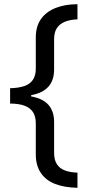

<svg xmlns="http://www.w3.org/2000/svg" viewBox="-20 -734 420 912"><path d="M348 158Q287 157 242.5 140Q198 123 174 87.5Q150 52 150 -1V-148Q150 -182 136 -202.5Q122 -223 95 -232.5Q68 -242 28 -242V-315Q68 -316 95 -325Q122 -334 136 -354.5Q150 -375 150 -408V-556Q150 -609 175 -644Q200 -679 245 -696.5Q290 -714 348 -714V-642Q314 -641 289 -631Q264 -621 250.5 -601Q237 -581 237 -548V-404Q237 -353 210 -322.5Q183 -292 128 -282V-276Q184 -266 210.5 -235.5Q237 -205 237 -154V-7Q237 25 250 45.5Q263 66 288 75.5Q313 85 348 86Z"/></svg>

Font: Noto Sans Lao Looped
Style: Regular
Weight: 400
Designer: Mark Frömberg, Ben Mitchell
Foundry: The Fontpad Ltd
Version: Version 1.001